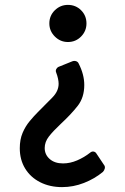

<svg xmlns="http://www.w3.org/2000/svg" viewBox="-20 -602 510 786"><path d="M234 164Q184 164 144.5 144Q105 124 83 88Q61 52 61 5Q61 -31 72.5 -58Q84 -85 101.5 -106Q119 -127 135 -143Q169 -177 194.5 -203Q220 -229 220 -259Q220 -268 217.5 -280Q215 -292 210 -305Q207 -312 210 -318.5Q213 -325 219 -328L276 -351Q284 -354 291.5 -351.5Q299 -349 302 -342Q325 -297 325 -254Q325 -203 298 -168.5Q271 -134 229 -95Q197 -65 180 -43Q163 -21 163 4Q163 31 183.5 49Q204 67 238 67Q267 67 296 54.5Q325 42 349 23Q356 17 363.5 18.5Q371 20 375 27L405 72Q411 79 409 87.5Q407 96 401 102Q367 130 323.5 147Q280 164 234 164ZM258 -430Q227 -430 204.5 -452.5Q182 -475 182 -506Q182 -538 204.5 -560Q227 -582 258 -582Q290 -582 312 -560Q334 -538 334 -506Q334 -475 312 -452.5Q290 -430 258 -430Z"/></svg>

Font: Miriam Libre SemiBold
Style: Regular
Weight: 600
Version: Version 2.000